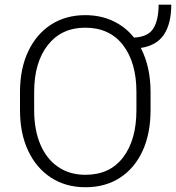

<svg xmlns="http://www.w3.org/2000/svg" viewBox="-20 -785 747 815"><path d="M619.1 -393.6V-317.9Q619.1 -217.8 585.2 -144.3Q551.3 -70.8 489.3 -30.5Q427.2 9.8 342.8 9.8Q259.8 9.8 197.3 -30.5Q134.8 -70.8 99.9 -144.3Q64.9 -217.8 64.9 -317.9V-393.6Q64.9 -493.2 99.6 -566.7Q134.3 -640.1 196.5 -680.4Q258.8 -720.7 341.8 -720.7Q407.2 -720.7 460 -695.8Q512.7 -670.9 548.8 -625.5Q609.4 -628.4 631.3 -664.8Q653.3 -701.2 653.3 -765.1H707Q707 -685.5 676.3 -638.7Q645.5 -591.8 577.6 -581.5Q619.1 -502.4 619.1 -393.6ZM559.1 -317.9V-394.5Q559.1 -520 502 -593.8Q444.8 -667.5 341.8 -667.5Q241.2 -667.5 183.1 -593.8Q125 -520 125 -394.5V-317.9Q125 -233.4 151.4 -171.6Q177.7 -109.9 226.8 -76.4Q275.9 -43 342.8 -43Q446.3 -43 502.7 -117.2Q559.1 -191.4 559.1 -317.9Z"/></svg>

Font: Vazirmatn RD ExtraLight
Style: Regular
Weight: 200
Designer: Saber Rastikerdar
Foundry: Saber Rastikerdar
Version: Version 32.102